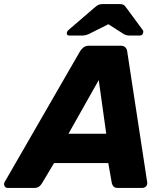

<svg xmlns="http://www.w3.org/2000/svg" viewBox="-70 -925 811 945"><path d="M-31.4 0Q-43.1 0 -47.9 -9.9Q-52.7 -19.8 -46.7 -29.8L323.6 -671.9Q329.6 -682.5 340.6 -691.3Q351.5 -700 368.5 -700H523Q540 -700 547.6 -691.3Q555.1 -682.5 556.1 -671.9L654.2 -29.8Q656.6 -16 648.9 -8Q641.2 0 630.6 0H510.3Q495 0 488.7 -7.2Q482.4 -14.4 480.4 -23.5L462.9 -122.5H196.1L135.6 -21.2Q131 -13.6 122.4 -6.8Q113.9 0 98.7 0ZM267.1 -266.9H452.9L416 -530.9ZM271.3 -750Q257.1 -750 259 -763.7Q260.3 -771.7 267.4 -777.5L395.6 -887.9Q408 -898.9 416.4 -901.9Q424.9 -905 434.4 -905H519.4Q529.2 -905 536.4 -901.9Q543.5 -898.9 550.9 -887.9L632 -777.9Q636.7 -772.1 634.7 -764.1Q632.1 -750 617.2 -750H570.4Q561.9 -750 554.4 -751.4Q547 -752.8 539.6 -757L463.4 -805.8L366.1 -757Q357.4 -753.4 349.6 -751.7Q341.9 -750 333.4 -750Z"/></svg>

Font: Rubik Light
Style: Italic
Weight: 300
Italic angle: -12°
Designer: Hubert and Fischer
Foundry: Hubert and Fischer
Version: Version 2.300;gftools[0.9.30]